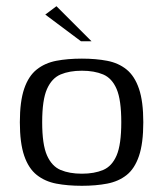

<svg xmlns="http://www.w3.org/2000/svg" viewBox="-20 -593 526 619"><path d="M244 6Q198 6 161.5 -1Q125 -8 98.5 -29Q72 -50 58 -91Q44 -132 44 -199Q44 -266 58 -307Q72 -348 98.5 -369Q125 -390 161.5 -397Q198 -404 244 -404Q289 -404 325.5 -397Q362 -390 388 -369Q414 -348 428 -307Q442 -266 442 -199Q442 -131 428 -90Q414 -49 388 -28.5Q362 -8 325.5 -1Q289 6 244 6ZM244 -33Q284 -33 312.5 -45Q341 -57 356 -92Q371 -127 371 -199Q371 -271 356 -306Q341 -341 312.5 -353Q284 -365 244 -365Q204 -365 175.5 -353Q147 -341 131.5 -306Q116 -271 116 -199Q116 -127 131.5 -92Q147 -57 175.5 -45Q204 -33 244 -33ZM241 -460 126 -546 162 -573 275 -460Z"/></svg>

Font: Genos
Style: Regular
Weight: 400
Designer: Robert E. Leuschke
Foundry: Robert E. Leuschke
Version: Version 1.010